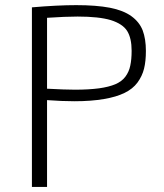

<svg xmlns="http://www.w3.org/2000/svg" viewBox="-20 -735 643 755"><path d="M105.5 -706.1V0H165V-341.3Q224.6 -336.9 272 -336.9Q339.8 -336.9 389.2 -345.7Q436.5 -353.5 469.7 -369.6Q502 -385.3 520.5 -410.2Q539.1 -435.5 546.4 -464.8Q553.7 -494.1 553.7 -534.7Q553.7 -582 541 -615.7Q527.8 -648.9 496.6 -671.4Q464.8 -694.3 412.1 -704.6Q358.4 -714.8 279.8 -714.8Q206.1 -714.8 105.5 -706.1ZM165 -386.2V-665Q238.3 -669.9 285.2 -669.9Q369.1 -669.9 416 -655.8Q462.4 -641.1 480 -613.3Q497.6 -585 497.6 -535.2Q497.6 -501 492.2 -476.6Q487.3 -452.6 473.1 -433.6Q459.5 -415 433.6 -403.8Q408.2 -393.1 369.6 -387.7Q329.1 -382.3 274.9 -382.3Q236.3 -382.3 165 -386.2Z"/></svg>

Font: My Font
Style: ExtraLight
Weight: 500
Designer: Vernon Adams
Foundry: newtypography
Version: Version 0.001